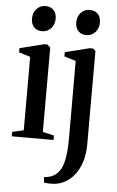

<svg xmlns="http://www.w3.org/2000/svg" viewBox="-63 -772 645 1057"><g transform="rotate(5 259.5 -244.0)"><path d="M22.5 0V-24.5L85 -39V-444.5L22 -464V-487L155.5 -520.5H173L190.5 -505.5V-39L253 -24.5V0ZM136.5 -591Q109.5 -591 93 -608.5Q76.5 -626 76.5 -655.5Q76.5 -688 96 -709.2Q115.5 -730.5 145 -730.5H146Q173 -730.5 189.8 -713.5Q206.5 -696.5 206.5 -666Q206.5 -634 187 -612.5Q167.5 -591 137.5 -591ZM264 241Q255 241 246 240.8Q237 240.5 230.2 239.5Q223.5 238.5 221 237.5L218 208Q226 208 242.8 204.8Q259.5 201.5 273 193Q294.5 180 308.8 155.2Q323 130.5 330 87.2Q337 44 337 -23.5L336.5 -444L272.5 -463.5V-487L407.5 -520.5H425.5L440 -508V7.5Q440 62 426.2 105Q412.5 148 388.2 178.2Q364 208.5 332.2 224.5Q300.5 240.5 264 241ZM381 -591Q354 -591 337.5 -608.5Q321 -626 321 -655.5Q321 -688 340.5 -709.2Q360 -730.5 389.5 -730.5H390.5Q417.5 -730.5 434.2 -713.5Q451 -696.5 451 -666Q451 -634 431.5 -612.5Q412 -591 382 -591Z"/></g></svg>

Font: Merriweather 120pt Medium
Style: Regular
Weight: 500
Version: Version 2.100